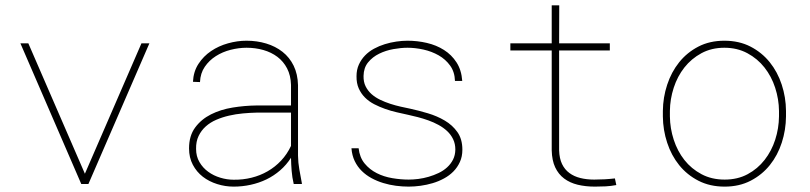

<svg xmlns="http://www.w3.org/2000/svg" viewBox="-20 -691 3040 721"><path d="M298.8 -38.6 511.2 -528.3H541L312 0H285.2L56.6 -528.3H86.4Z M1083 0Q1077.1 -24.9 1075.2 -49.3Q1073.2 -73.7 1072.8 -98.6Q1055.7 -71.8 1032 -51.3Q1008.3 -30.8 980.5 -17.3Q952.6 -3.9 921.4 2.9Q890.1 9.8 857.4 9.8Q825.7 9.8 795.4 0.2Q765.1 -9.3 741.7 -27.3Q718.3 -45.4 704.1 -72.3Q689.9 -99.1 689.9 -133.8Q689.9 -181.2 712.9 -212.2Q735.8 -243.2 772.2 -261.5Q808.6 -279.8 853.5 -287.1Q898.4 -294.4 942.4 -294.9H1072.8V-372.1Q1071.8 -407.7 1058.1 -434.1Q1044.4 -460.4 1021.7 -477.5Q999 -494.6 969 -503.2Q939 -511.7 905.8 -511.7Q876.5 -511.7 845.9 -503.9Q815.4 -496.1 790.5 -480.2Q765.6 -464.4 749 -440.2Q732.4 -416 731 -382.8L704.6 -383.8Q706.5 -422.4 725.3 -451.2Q744.1 -480 772.7 -499.3Q801.3 -518.6 836.2 -528.3Q871.1 -538.1 905.8 -538.1Q944.8 -538.1 979.7 -527.6Q1014.6 -517.1 1041 -496.3Q1067.4 -475.6 1082.8 -444.1Q1098.1 -412.6 1099.1 -371.1V-106.4Q1099.6 -79.6 1104 -55.2Q1108.4 -30.8 1113.3 -4.4L1113.8 0ZM857.4 -16.1Q892.1 -15.6 924.6 -23.7Q957 -31.7 985.1 -47.9Q1013.2 -64 1035.6 -87.9Q1058.1 -111.8 1072.8 -143.1V-268.1H943.8Q918.9 -267.6 892.3 -265.1Q865.7 -262.7 840.3 -256.8Q814.9 -251 792.2 -241.2Q769.5 -231.4 752.7 -216.3Q735.8 -201.2 725.8 -180.4Q715.8 -159.7 716.3 -131.8Q716.3 -104 729 -82.3Q741.7 -60.5 762 -45.9Q782.2 -31.2 807.4 -23.7Q832.5 -16.1 857.4 -16.1Z M1689.9 -129.4Q1689.9 -150.9 1681.6 -168.2Q1673.3 -185.5 1659.2 -198.7Q1645 -211.9 1626.7 -221.9Q1608.4 -231.9 1588.4 -239Q1568.4 -246.1 1548.8 -251.2Q1529.3 -256.3 1512.7 -259.8Q1492.7 -264.2 1470.2 -269.3Q1447.8 -274.4 1426.3 -282Q1404.8 -289.6 1385 -299.8Q1365.2 -310.1 1350.6 -324.7Q1335.9 -339.4 1327.1 -359.1Q1318.4 -378.9 1318.8 -404.8Q1318.8 -429.2 1327.6 -448.5Q1336.4 -467.8 1350.8 -482.7Q1365.2 -497.6 1384.5 -508.1Q1403.8 -518.6 1425 -525.1Q1446.3 -531.7 1468.3 -534.9Q1490.2 -538.1 1510.3 -538.1Q1547.4 -538.1 1583 -529.8Q1618.7 -521.5 1647.2 -503.4Q1675.8 -485.4 1694.3 -456.8Q1712.9 -428.2 1715.8 -387.2H1688.5Q1687.5 -420.9 1670.4 -444.6Q1653.3 -468.3 1627.2 -483.2Q1601.1 -498 1570.1 -504.9Q1539.1 -511.7 1510.3 -511.7Q1485.8 -511.7 1457.3 -506.6Q1428.7 -501.5 1403.8 -489.3Q1378.9 -477.1 1362.3 -456.8Q1345.7 -436.5 1345.2 -405.8Q1344.7 -383.3 1353 -366.7Q1361.3 -350.1 1375.2 -337.6Q1389.2 -325.2 1407.5 -316.4Q1425.8 -307.6 1445.3 -301.3Q1464.8 -294.9 1484.6 -290.5Q1504.4 -286.1 1521 -282.7Q1552.2 -275.9 1586.7 -265.6Q1621.1 -255.4 1650.1 -238.3Q1679.2 -221.2 1697.8 -194.8Q1716.3 -168.5 1716.3 -128.9Q1716.3 -103 1707 -82.8Q1697.8 -62.5 1682.6 -47.1Q1667.5 -31.7 1647.2 -20.8Q1627 -9.8 1604.7 -3.2Q1582.5 3.4 1559.3 6.6Q1536.1 9.8 1514.6 9.8Q1491.2 9.8 1466.8 6.6Q1442.4 3.4 1419.2 -3.7Q1396 -10.7 1375.2 -22Q1354.5 -33.2 1338.4 -49.1Q1322.3 -64.9 1312 -86.2Q1301.8 -107.4 1299.8 -134.3H1326.7Q1330.6 -99.6 1349.4 -76.9Q1368.2 -54.2 1394.8 -40.8Q1421.4 -27.3 1453.1 -22Q1484.9 -16.6 1514.6 -16.6Q1531.2 -16.6 1550.8 -19Q1570.3 -21.5 1589.6 -27.1Q1608.9 -32.7 1627 -41.3Q1645 -49.8 1658.9 -62.5Q1672.9 -75.2 1681.2 -91.6Q1689.5 -107.9 1689.9 -129.4Z M2080.1 -670.9 2079.6 -528.3H2270V-501.5H2079.6V-126.5Q2080.6 -95.7 2090.6 -75Q2100.6 -54.2 2118.2 -41.3Q2135.7 -28.3 2159.4 -22.5Q2183.1 -16.6 2211.4 -16.6Q2251 -16.6 2289.1 -21L2294.4 3.9Q2274.4 7.8 2254.4 8.8Q2234.4 9.8 2213.9 9.8Q2178.7 9.8 2149.4 2.7Q2120.1 -4.4 2098.6 -20.5Q2077.1 -36.6 2064.9 -62.5Q2052.7 -88.4 2051.8 -126.5V-501.5H1896.5V-528.3H2051.8V-670.9Z M2469.2 -274.4Q2469.7 -325.2 2485.4 -372.8Q2501 -420.4 2530.3 -457Q2559.6 -493.7 2602.3 -515.9Q2645 -538.1 2700.2 -538.1Q2755.4 -538.1 2798.1 -516.1Q2840.8 -494.1 2870.4 -457.5Q2899.9 -420.9 2915.5 -373.3Q2931.2 -325.7 2931.6 -274.4V-253.9Q2931.2 -203.1 2915.8 -155.5Q2900.4 -107.9 2871.1 -71.3Q2841.8 -34.7 2799.1 -12.5Q2756.3 9.8 2701.2 9.8Q2646 9.8 2603 -12.2Q2560.1 -34.2 2530.5 -70.8Q2501 -107.4 2485.4 -155Q2469.7 -202.6 2469.2 -253.9ZM2495.6 -253.9Q2496.1 -209 2510 -166.3Q2523.9 -123.5 2550 -90.3Q2576.2 -57.1 2614.3 -36.9Q2652.3 -16.6 2701.2 -16.6Q2750 -16.6 2787.6 -36.9Q2825.2 -57.1 2851.3 -90.6Q2877.4 -124 2891.1 -166.5Q2904.8 -209 2905.3 -253.9V-274.4Q2904.8 -318.8 2890.9 -361.6Q2877 -404.3 2850.8 -437.5Q2824.7 -470.7 2786.6 -491.2Q2748.5 -511.7 2700.2 -511.7Q2651.9 -511.7 2614 -491.2Q2576.2 -470.7 2550 -437.5Q2523.9 -404.3 2510 -361.6Q2496.1 -318.8 2495.6 -274.4Z"/></svg>

Font: TypoPRO Roboto Mono
Style: Regular
Weight: 250
Designer: Google
Version: Version 2.000986; 2015; ttfautohint (v1.3)